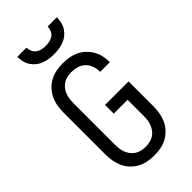

<svg xmlns="http://www.w3.org/2000/svg" viewBox="-292 -1028 1109 1109"><g transform="rotate(-45 262.5 -473.5)"><path d="M258 8Q232 8 205 3Q178 -2 154.5 -15Q131 -28 112 -48Q93 -68 82 -92.5Q71 -117 66.5 -143.5Q62 -170 62 -197V-538Q62 -565 66.5 -591.5Q71 -618 82.5 -642.5Q94 -667 112.5 -687Q131 -707 155 -720Q179 -733 206 -738Q233 -743 260 -743Q285 -743 310 -739Q335 -735 358 -724.5Q381 -714 400 -696.5Q419 -679 432 -657.5Q445 -636 451 -611Q457 -586 457 -561V-555H378V-559Q378 -582 370 -604.5Q362 -627 345 -643Q328 -659 305.5 -665.5Q283 -672 260 -672Q243 -672 226 -668.5Q209 -665 194.5 -656Q180 -647 169 -633.5Q158 -620 152 -604Q146 -588 143.5 -571.5Q141 -555 141 -538V-197Q141 -180 143 -163.5Q145 -147 151.5 -131Q158 -115 168.5 -101.5Q179 -88 193.5 -79Q208 -70 225 -66.5Q242 -63 258 -63Q275 -63 292 -66.5Q309 -70 323.5 -79Q338 -88 348.5 -101.5Q359 -115 365.5 -131Q372 -147 374 -163.5Q376 -180 376 -197V-329H263V-400H455V-197Q455 -170 450.5 -143.5Q446 -117 435 -92.5Q424 -68 405 -48Q386 -28 362.5 -15Q339 -2 312 3Q285 8 258 8ZM262 -815Q242 -815 222 -818Q202 -821 183 -828Q164 -835 148 -848Q132 -861 121 -878Q110 -895 105.5 -915Q101 -935 101 -955H176Q176 -939 182.5 -924Q189 -909 202 -899.5Q215 -890 230.5 -886.5Q246 -883 262 -883Q279 -883 294.5 -886.5Q310 -890 323 -899.5Q336 -909 342.5 -924Q349 -939 349 -955H424Q424 -935 419.5 -915Q415 -895 404 -878Q393 -861 377 -848Q361 -835 342 -828Q323 -821 303 -818Q283 -815 262 -815Z"/></g></svg>

Font: Iosevka Pride
Style: Regular
Weight: 400
Monospace: yes
Designer: Belleve Invis
Foundry: Belleve Invis
Version: Version 30.3.1; ttfautohint (v1.8.4)